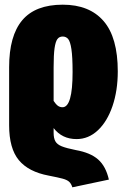

<svg xmlns="http://www.w3.org/2000/svg" viewBox="-20 -574 542 820"><path d="M445 193 289 226Q284 210 275 202Q266 194 247.5 189Q229 184 188 176Q102 160 60.5 110Q19 60 19 -39V-287Q19 -421 75 -487.5Q131 -554 248 -554Q362 -554 422.5 -484Q483 -414 483 -269Q483 -187 460.5 -121Q438 -55 398 -17.5Q358 20 307 20Q245 20 209 -27V-7Q209 16 216.5 29.5Q224 43 244 51Q264 59 304 67Q366 78 399 107Q432 136 445 193ZM209 -286V-143Q219 -128 227.5 -122Q236 -116 247 -116Q290 -116 290 -266Q290 -331 285 -364Q280 -397 271 -407.5Q262 -418 248 -418Q233 -418 225 -407Q217 -396 213 -368Q209 -340 209 -286Z"/></svg>

Font: Fira Sans Extra Condensed Black
Style: Regular
Weight: 900
Width: 1
Designer: Carrois Corporate & Edenspiekermann AG
Foundry: Carrois Corporate GbR & Edenspiekermann AG
Version: Version 4.203